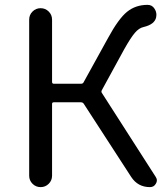

<svg xmlns="http://www.w3.org/2000/svg" viewBox="-20 -767 687 787"><path d="M397.5 -397.5Q393.6 -390.6 398.4 -384.8L618.2 -42Q623 -35.2 623 -27.3Q623 -20.5 619.1 -14.6Q611.3 0 594.7 0Q544.9 0 517.6 -42L323.2 -341.8Q319.3 -347.7 311.5 -347.7H200.2Q193.4 -347.7 193.4 -340.8V-46.9Q193.4 -27.3 179.7 -13.7Q166 0 146.5 0Q127 0 113.3 -13.7Q99.6 -27.3 99.6 -46.9V-686.5Q99.6 -706.1 113.3 -719.7Q127 -733.4 146.5 -733.4Q166 -733.4 179.7 -719.7Q193.4 -706.1 193.4 -686.5V-431.6Q193.4 -423.8 200.2 -423.8H312.5Q320.3 -423.8 323.2 -430.7L422.9 -611.3Q465.8 -690.4 501 -718.8Q536.1 -747.1 585 -747.1Q603.5 -747.1 613.3 -731.4Q621.1 -719.7 621.1 -706.1Q621.1 -701.2 620.1 -696.3Q614.3 -667 568.4 -656.2Q549.8 -652.3 532.7 -632.3Q515.6 -612.3 489.3 -565.4Z"/></svg>

Font: Gen Jyuu Gothic P Regular
Style: Regular
Weight: 400
Designer: [Source Han Sans]
Ryoko NISHIZUKA  (kana & ideographs); Paul D. Hunt (Latin, Greek & Cyrillic); Wenlong ZHANG  (bopomofo
Version: Version 1.002.20150607